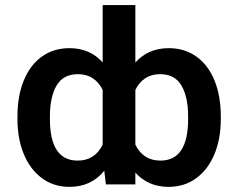

<svg xmlns="http://www.w3.org/2000/svg" viewBox="-20 -727 939 757"><path d="M644.5 9.8Q564.5 9.8 513.7 -46.4V0H397.5L391.1 -53.7Q339.4 9.8 253.9 9.8Q191.9 9.8 145.5 -24.4Q99.1 -58.6 74 -119.1Q48.8 -179.7 48.8 -257.8V-267.6Q48.8 -348.6 73.7 -409.7Q98.6 -470.7 145 -503.9Q191.4 -537.1 253.9 -537.1Q334.5 -537.1 384.8 -481V-707H513.7V-480.5Q564 -537.1 645.5 -537.1Q708 -537.1 754.4 -503.9Q800.8 -470.7 825.7 -409.7Q850.6 -348.6 850.6 -267.6V-257.8Q850.6 -179.7 825.4 -119.1Q800.3 -58.6 753.7 -24.4Q707 9.8 644.5 9.8ZM611.3 -434.6Q577.1 -434.6 552.7 -418.5Q528.3 -402.3 513.7 -372.6V-156.7Q544.4 -93.8 612.3 -93.8Q721.7 -93.8 721.7 -257.8V-267.6Q721.7 -345.2 695.3 -389.9Q668.9 -434.6 611.3 -434.6ZM286.1 -93.8Q354 -93.8 384.8 -156.7V-372.6Q370.1 -402.3 345.7 -418.5Q321.3 -434.6 287.1 -434.6Q229.5 -434.6 203.1 -389.9Q176.8 -345.2 176.8 -267.6V-257.8Q176.8 -93.8 286.1 -93.8Z"/></svg>

Font: Pretendard GOV SemiBold
Style: Regular
Weight: 600
Designer: Base glyphs from Inter by Rasmus Andersson; Hangeul glyphs from Noto Sans CJK(Source Han Sans) by Jang Soo-young and Kan
Foundry: Kil Hyung-jin
Version: Version 1.309